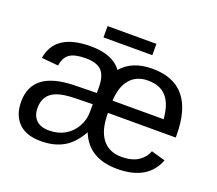

<svg xmlns="http://www.w3.org/2000/svg" viewBox="-114 -823 1118 990"><g transform="rotate(20 444.5 -328.5)"><path d="M472.7 -245.6H844.7V-257.3C844.7 -444.5 767.1 -538.1 611.8 -538.1C537.6 -538.1 481.3 -515.5 442.9 -470.2C410.6 -515.5 353.8 -538.1 272.5 -538.1C142.9 -538.1 70.6 -490.6 55.7 -395.5L147.5 -387.2C151.7 -417.2 163 -438.6 181.4 -451.7C199.8 -464.7 229.5 -471.2 270.5 -471.2C309.9 -471.2 338.6 -462.2 356.7 -444.1C374.8 -426 383.8 -395 383.8 -351.1V-322.3L266.6 -320.3C187.8 -319 129.1 -304 90.3 -275.4C51.6 -246.7 32.2 -204.1 32.2 -147.5C32.2 -98.6 46 -60.2 73.5 -32.2C101 -4.2 141.9 9.8 196.3 9.8C243.8 9.8 284.7 0.2 318.8 -18.8C353 -37.8 383 -70.1 408.7 -115.7C441.9 -32.1 510.7 9.8 615.2 9.8C727.2 9.8 799 -31.9 830.6 -115.2L753.4 -137.2C745.3 -113.8 729.7 -94.4 706.8 -79.1C683.8 -63.8 653.3 -56.2 615.2 -56.2C569.7 -56.2 534.7 -71.6 510.3 -102.5C485.8 -133.5 473.3 -178.4 472.7 -237.3ZM383.8 -260.7V-217.3C383.8 -189.3 376.7 -162.7 362.5 -137.5C348.4 -112.2 328.9 -92.4 304 -77.9C279.1 -63.4 250 -56.2 216.8 -56.2C186.5 -56.2 163.2 -64 147 -79.8C130.7 -95.6 122.6 -117.7 122.6 -146C122.6 -170.1 127.9 -190.3 138.7 -206.8C149.4 -223.2 166.3 -235.8 189.2 -244.4C212.2 -253 245.3 -257.8 288.6 -258.8ZM753.9 -313H473.6C475.6 -364.1 488.5 -403.6 512.5 -431.4C536.4 -459.2 569 -473.1 610.4 -473.1C654.3 -473.1 688 -460.4 711.4 -434.8C734.9 -409.3 749 -368.7 753.9 -313ZM585.9 -603.5V-665.5H317.9V-603.5Z"/></g></svg>

Font: Arimo
Style: Regular
Weight: 400
Designer: Steve Matteson
Foundry: Monotype Imaging Inc.
Version: Version 1.32